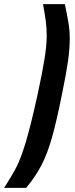

<svg xmlns="http://www.w3.org/2000/svg" viewBox="-100 -763 363 933"><path d="M81 -296Q106 -411 116.5 -477.5Q127 -544 127 -587Q127 -627 122.5 -660.5Q118 -694 109 -743H215L220 -719Q230 -671 234.5 -640.5Q239 -610 239 -578Q239 -526 230.5 -466Q222 -406 201 -304Q175 -174 152.5 -94.5Q130 -15 101 40.5Q72 96 27 150H-80Q-40 88 -19 46.5Q2 5 25.5 -73Q49 -151 81 -296Z"/></svg>

Font: Saira Ultra Condensed ExtraBold
Style: Italic
Weight: 800
Width: 1
Italic angle: -12°
Designer: Hector Gatti with collaboration of the Omnibus-Type team
Foundry: Omnibus-Type
Version: Version 1.001; ttfautohint (v1.8)